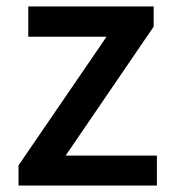

<svg xmlns="http://www.w3.org/2000/svg" viewBox="-20 -571 531 591"><path d="M37 0V-62L308 -458H67V-551H453V-489L182 -92H463V0Z"/></svg>

Font: Noto Sans KR Thin Medium
Style: Regular
Weight: 500
Version: Version 2.004-H2;hotconv 1.0.118;makeotfexe 2.5.65603